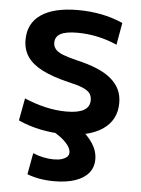

<svg xmlns="http://www.w3.org/2000/svg" viewBox="-53 -572 609 831"><g transform="rotate(5 251.0 -156.5)"><path d="M242 10Q187 10 134.5 -1Q82 -12 39 -32L57 -129Q104 -109 150 -98.5Q196 -88 240 -88Q291 -88 316 -102.5Q341 -117 341 -146Q341 -164 332 -176Q323 -188 300.5 -197.5Q278 -207 237 -216Q167 -233 123 -255.5Q79 -278 58 -309Q37 -340 37 -382Q37 -454 92.5 -492Q148 -530 253 -530Q305 -530 354 -520.5Q403 -511 448 -491L431 -395Q388 -414 344.5 -423Q301 -432 258 -432Q209 -432 185.5 -419.5Q162 -407 162 -380Q162 -365 171.5 -353Q181 -341 203 -332Q225 -323 262 -314Q315 -302 353.5 -286Q392 -270 416.5 -249Q441 -228 453 -202.5Q465 -177 465 -145Q465 -71 406.5 -30.5Q348 10 242 10ZM213 217Q148 217 96 197L113 104Q134 113 157.5 118Q181 123 203 123Q225 123 239 118.5Q253 114 261 106.5Q269 99 269 87Q269 68 247.5 45Q226 22 186 0L296 -28Q339 4 361 37.5Q383 71 383 107Q383 142 363 166.5Q343 191 305 204Q267 217 213 217Z"/></g></svg>

Font: M PLUS 2 SemiBold
Style: Regular
Weight: 600
Designer: Coji Morishita
Foundry: UNDERFOREST DESIGN
Version: Version 1.001